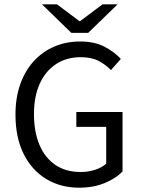

<svg xmlns="http://www.w3.org/2000/svg" viewBox="-20 -861 657 893"><path d="M348 12Q262 12 195 -28.5Q128 -69 90 -145Q52 -221 52 -328Q52 -407 74.5 -470Q97 -533 137.5 -577Q178 -621 233 -644.5Q288 -668 353 -668Q421 -668 467.5 -643Q514 -618 542 -587L496 -535Q471 -561 438 -578Q405 -595 355 -595Q289 -595 240 -562.5Q191 -530 164.5 -471Q138 -412 138 -330Q138 -248 163.5 -187.5Q189 -127 237.5 -94Q286 -61 356 -61Q391 -61 423 -71.5Q455 -82 474 -100V-271H335V-340H550V-64Q519 -31 466.5 -9.5Q414 12 348 12ZM312 -708 175 -841H245L349 -763H353L457 -841H527L390 -708Z"/></svg>

Font: Mada
Style: Regular
Weight: 400
Designer: Khaled Hosny
Version: Version 1.5